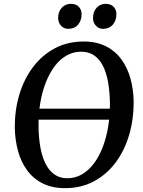

<svg xmlns="http://www.w3.org/2000/svg" viewBox="-20 -969 746 999"><path d="M122.5 -346.5 124.5 -403.5H586L583.5 -346.5ZM318 10Q251.5 10 202.5 -14.5Q153.5 -39 121.5 -82.5Q89.5 -126 73.8 -183.2Q58 -240.5 57 -305.5Q56.5 -396.5 80.8 -477.2Q105 -558 151.8 -620Q198.5 -682 265 -717.5Q331.5 -753 415.5 -753Q482.5 -753 531.2 -728.2Q580 -703.5 611.8 -659.8Q643.5 -616 659 -559.8Q674.5 -503.5 675.5 -440Q676 -349.5 652.2 -268Q628.5 -186.5 582 -124Q535.5 -61.5 469 -25.8Q402.5 10 318 10ZM330 -41.5Q371 -41.5 405.8 -61.5Q440.5 -81.5 467.8 -117.5Q495 -153.5 514 -202.2Q533 -251 542.8 -309.2Q552.5 -367.5 552 -431.5Q551 -494 542 -543.5Q533 -593 514.8 -628Q496.5 -663 468.8 -681.5Q441 -700 402.5 -700Q362 -700 327 -680.5Q292 -661 265 -625.2Q238 -589.5 218.8 -541Q199.5 -492.5 189.8 -434.8Q180 -377 180.5 -313.5Q181 -250.5 190.5 -200Q200 -149.5 218.5 -114.2Q237 -79 264.8 -60.2Q292.5 -41.5 330 -41.5ZM334.5 -819Q312 -819 297 -835.8Q282 -852.5 282.5 -877Q283 -909 301.8 -929Q320.5 -949 349 -949Q376.5 -949 390.8 -933Q405 -917 404.5 -893.5Q404 -861 385.5 -840Q367 -819 334.5 -819ZM516 -819Q493.5 -819 478.5 -835.8Q463.5 -852.5 464 -877Q464.5 -909 483 -929Q501.5 -949 530 -949Q557 -949 571.8 -933Q586.5 -917 585.5 -893.5Q585 -861 566.5 -840Q548 -819 516 -819Z"/></svg>

Font: Merriweather 24pt Medium
Style: Italic
Weight: 500
Italic angle: -7.8°
Version: Version 2.101